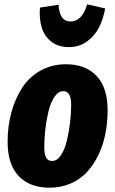

<svg xmlns="http://www.w3.org/2000/svg" viewBox="-20 -847 532 885"><path d="M296.9 -629.9Q248 -629.9 216.1 -655.3Q184.1 -680.7 172.1 -720.9Q160.2 -761.2 164.1 -812L250 -825.2Q251.5 -788.6 265.4 -768.3Q279.3 -748 305.2 -748Q358.4 -748 381.8 -827.1L464.8 -808.1Q455.6 -757.3 435.3 -718.5Q415 -679.7 379.4 -654.8Q343.8 -629.9 296.9 -629.9ZM208 18.1Q117.2 18.1 66.2 -35.4Q15.1 -88.9 15.1 -193.8Q15.1 -264.2 32 -327.1Q48.8 -390.1 81.1 -440.7Q113.3 -491.2 165.8 -521Q218.3 -550.8 284.2 -550.8Q374.5 -550.8 425.3 -496.8Q476.1 -442.9 476.1 -337.9Q476.1 -281.7 465.8 -230.2Q455.6 -178.7 433.8 -133.3Q412.1 -87.9 381.1 -54.2Q350.1 -20.5 305.7 -1.2Q261.2 18.1 208 18.1ZM220.2 -105Q243.2 -105 261 -131.8Q278.8 -158.7 288.6 -200.2Q298.3 -241.7 303.2 -283.7Q308.1 -325.7 308.1 -363.8Q308.1 -426.8 272 -426.8Q248.5 -426.8 230.7 -400.1Q212.9 -373.5 203.1 -332Q193.4 -290.5 188.7 -248.8Q184.1 -207 184.1 -168.9Q184.1 -134.8 192.9 -119.9Q201.7 -105 220.2 -105Z"/></svg>

Font: Fira Sans Compressed ExtraBold
Style: Italic
Weight: 800
Width: 3
Italic angle: -8°
Designer: Carrois Corporate & Edenspiekermann AG
Foundry: Carrois Corporate GbR & Edenspiekermann AG
Version: Version 4.203;PS 004.203;hotconv 1.0.88;makeotf.lib2.5.64775